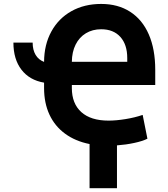

<svg xmlns="http://www.w3.org/2000/svg" viewBox="-20 -737 864 985"><path d="M206.1 -419.4Q206.5 -507.8 243.4 -575.2Q280.3 -642.6 346.4 -679.7Q412.6 -716.8 499 -716.8Q585.4 -716.8 647.9 -676.5Q710.4 -636.2 743.4 -560.3Q776.4 -484.4 776.4 -378.9V-300.8H348.6V-285.2Q348.6 -205.6 397.2 -161.9Q445.8 -118.2 537.1 -118.2Q575.7 -118.2 623.8 -126Q671.9 -133.8 711.9 -147.5L736.3 -25.4Q710.9 -12.7 668.7 -3.7Q626.5 5.4 580.1 8.8V228.5H439.5V2Q366.2 -12.7 313.7 -51.3Q261.2 -89.8 233.6 -149.2Q206.1 -208.5 206.1 -285.2V-313Q131.3 -325.7 90.1 -379.4Q48.8 -433.1 48.8 -518.6H147.5Q147.5 -481 162.6 -455.6Q177.7 -430.2 206.1 -419.4ZM632.8 -419.9V-439.5Q632.8 -508.3 597.4 -547.6Q562 -586.9 499 -586.9Q454.6 -586.9 420.7 -566.4Q386.7 -545.9 367.9 -508.1Q349.1 -470.2 348.6 -419.9Z"/></svg>

Font: Pretendard
Style: Bold
Weight: 700
Designer: Base glyphs from Inter by Rasmus Andersson; Hangeul glyphs from Noto Sans CJK(Source Han Sans) by Jang Soo-young and Kan
Foundry: Kil Hyung-jin
Version: Version 1.309